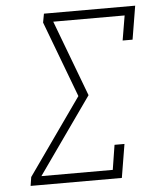

<svg xmlns="http://www.w3.org/2000/svg" viewBox="-53 -781 705 828"><g transform="rotate(-5 300.0 -367.5)"><path d="M46 0 52 -38 285 -368 161 -697 168 -735H563L539 -590H496L514 -697H205L329 -368L96 -38H405L422 -145H465L441 0Z"/></g></svg>

Font: Iosevka Curly Slab XLtEx
Style: Italic
Weight: 200
Width: 7
Italic angle: -9°
Monospace: yes
Designer: Belleve Invis
Foundry: Belleve Invis
Version: Version 11.1.0; ttfautohint (v1.8.3)